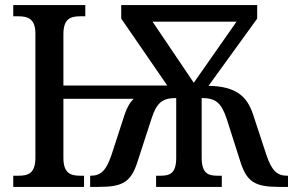

<svg xmlns="http://www.w3.org/2000/svg" viewBox="-20 -734 1151 754"><path d="M32 0H310V-44H294C257 -44 229 -54 229 -114V-346H505C489 -331 478 -309 470 -286L418 -126C397 -64 376 -44 337 -44H334V0H368C463 0 495 -20 520 -99L575 -268C595 -331 618 -349 672 -349V-111C671 -53 647 -44 611 -44H593V0H851V-44H834C797 -44 772 -53 772 -116V-349C826 -349 849 -331 870 -268L924 -99C949 -20 981 0 1076 0H1111V-44H1107C1068 -44 1047 -64 1026 -126L973 -287C950 -354 909 -395 799 -397L990 -661V-714H456V-661L637 -398H229V-600C229 -660 257 -670 294 -670H315V-714H32V-670H53C89 -670 119 -660 119 -603V-114C119 -54 91 -44 54 -44H32ZM741 -409 579 -649H909Z"/></svg>

Font: Noto Serif SemiCondensed Medium
Style: Regular
Weight: 500
Width: 4
Designer: Monotype Design Team
Foundry: Monotype Imaging Inc.
Version: Version 2.014